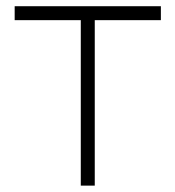

<svg xmlns="http://www.w3.org/2000/svg" viewBox="-20 -582 550 602"><path d="M484.4 -562.5H26V-518.8H233.3V0H277.1V-518.8H484.4Z"/></svg>

Font: Manrope Thin
Style: Regular
Weight: 100
Width: 4
Designer: Michael Sharanda
Foundry: Michael Sharanda
Version: Version 2.000;PS 002.000;hotconv 1.0.88;makeotf.lib2.5.64775